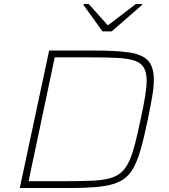

<svg xmlns="http://www.w3.org/2000/svg" viewBox="-20 -941 848 961"><path d="M79 0 226 -688H454Q565 -688 629.5 -678Q694 -668 722 -636.5Q750 -605 750 -542Q750 -505 741.5 -456Q733 -407 720 -344Q701 -251 683 -189Q665 -127 641 -89Q617 -51 578 -32Q539 -13 478 -6.5Q417 0 325 0ZM123 -34H295Q388 -34 449 -37Q510 -40 547.5 -54.5Q585 -69 608 -101.5Q631 -134 648 -193Q665 -252 684 -344Q698 -408 706 -456Q714 -504 714 -537Q714 -580 699 -604Q684 -628 650.5 -638.5Q617 -649 561.5 -651.5Q506 -654 426 -654H254ZM493 -784 398 -916 399 -921H424L520 -814L660 -921H692L691 -916L539 -784Z"/></svg>

Font: Saira Expanded Thin
Style: Italic
Weight: 250
Width: 7
Italic angle: -12°
Designer: Hector Gatti with collaboration of the Omnibus-Type team
Foundry: Omnibus-Type
Version: Version 1.101